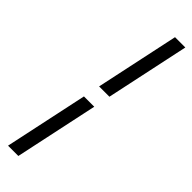

<svg xmlns="http://www.w3.org/2000/svg" viewBox="-309 -693 896 896"><g transform="rotate(45 139.0 -245.5)"><path d="M118 -287 206 -700H274L186 -287ZM13 209 101 -204H169L81 209Z"/></g></svg>

Font: Red Hat Text
Style: Italic
Weight: 300
Italic angle: -12°
Designer: Pentagram, MCKL
Foundry: Pentagram, MCKL
Version: Version 1.023